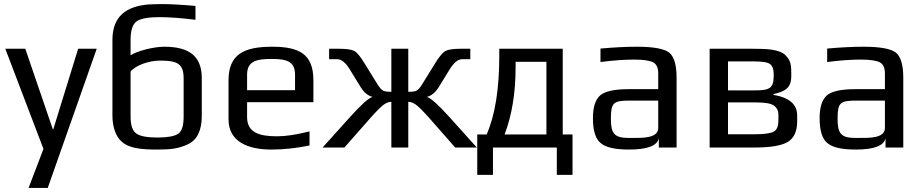

<svg xmlns="http://www.w3.org/2000/svg" viewBox="-20 -723 4525 941"><path d="M454 -484H363L241 -89H239L104 -484H6L193 7L120 198H214Z M785 -494C732 -494 652 -473 620 -452V-529C620 -576 631 -607 652 -620C673 -633 709 -639 761 -639C808 -639 867 -635 938 -626V-694C869 -700 815 -703 774 -703C747 -703 724 -702 705 -701C599 -691 531 -644 531 -527V-156C531 -102 547 -57 573 -32C610 5 676 10 749 10C817 10 854 6 901 -16C948 -38 969 -86 969 -156V-340C969 -451 903 -494 785 -494ZM764 -426C846 -426 880 -413 880 -339V-151C880 -107 871 -79 853 -67C834 -55 800 -49 751 -49C702 -49 668 -55 649 -68C630 -80 620 -108 620 -151V-372C644 -403 710 -426 764 -426Z M1314 -494C1177 -494 1100 -458 1100 -329V-138C1100 -28 1196 10 1310 10C1372 10 1434 3 1497 -10V-79C1434 -63 1381 -55 1338 -55C1253 -55 1191 -72 1191 -149V-222H1516V-329C1516 -458 1447 -494 1314 -494ZM1312 -434C1384 -434 1426 -423 1426 -357V-281H1191V-357C1191 -425 1239 -434 1312 -434Z M1898 -273C1877 -273 1863 -275 1856 -280C1849 -284 1840 -294 1830 -310L1765 -415C1746 -446 1730 -466 1717 -473C1704 -480 1679 -484 1643 -484H1593V-433H1632C1654 -433 1675 -415 1696 -380L1744 -302C1761 -272 1782 -254 1806 -248C1787 -243 1751 -211 1696 -150L1561 0H1668L1800 -150C1829 -182 1849 -202 1862 -211C1875 -220 1887 -224 1898 -224V0H1981V-224C1992 -224 2004 -220 2017 -211C2030 -202 2050 -182 2079 -150L2211 0H2317L2182 -150C2127 -211 2091 -243 2072 -248C2096 -254 2117 -272 2134 -302L2182 -380C2203 -415 2224 -433 2246 -433H2285V-484H2236C2200 -484 2176 -480 2163 -473C2150 -466 2133 -446 2114 -415L2049 -310C2039 -294 2031 -284 2024 -280C2017 -275 2002 -273 1981 -273V-484H1898Z M2658 -64H2453C2489 -158 2507 -268 2507 -395V-420H2658ZM2427 -450C2427 -285 2406 -157 2365 -64H2319V134H2396V0H2709V134H2786V-64H2738V-484H2427Z M3296 0V-342C3296 -404 3284 -445 3260 -465C3236 -484 3183 -494 3102 -494C3049 -494 2989 -491 2923 -485V-419C2984 -427 3040 -431 3089 -431C3134 -431 3165 -426 3182 -417C3198 -408 3206 -390 3206 -363V-286H3061C2992 -286 2946 -276 2922 -256C2898 -235 2886 -198 2886 -144C2886 -82 2899 -41 2925 -21C2950 0 2996 10 3063 10C3153 10 3202 -9 3209 -46V0ZM2974 -141C2974 -220 2986 -230 3067 -230H3206V-96C3206 -45 3130 -47 3078 -47H3060C2989 -47 2974 -71 2974 -141Z M3858 -349V-366C3858 -410 3853 -428 3831 -451C3801 -482 3738 -484 3670 -484H3458V0H3677C3756 0 3811 -9 3842 -28C3872 -47 3887 -80 3887 -128V-157C3887 -212 3848 -245 3771 -258V-262C3824 -274 3858 -289 3858 -349ZM3678 -280H3548V-422H3675C3716 -422 3742 -418 3754 -409C3766 -400 3772 -383 3772 -358V-352C3772 -288 3749 -280 3678 -280ZM3795 -131C3795 -106 3788 -88 3774 -79C3759 -70 3729 -65 3682 -65H3548V-221H3687C3730 -221 3759 -216 3774 -205C3788 -194 3795 -180 3795 -163Z M4407 0V-342C4407 -404 4395 -445 4371 -465C4347 -484 4294 -494 4213 -494C4160 -494 4100 -491 4034 -485V-419C4095 -427 4151 -431 4200 -431C4245 -431 4276 -426 4293 -417C4309 -408 4317 -390 4317 -363V-286H4172C4103 -286 4057 -276 4033 -256C4009 -235 3997 -198 3997 -144C3997 -82 4010 -41 4036 -21C4061 0 4107 10 4174 10C4264 10 4313 -9 4320 -46V0ZM4085 -141C4085 -220 4097 -230 4178 -230H4317V-96C4317 -45 4241 -47 4189 -47H4171C4100 -47 4085 -71 4085 -141Z"/></svg>

Font: Gamestation Text
Style: Bold
Weight: 400
Designer: Jonas Hecksher
Foundry: Jonas Hecksher, Playtypeª, e-types AS
Version: Version 1.003